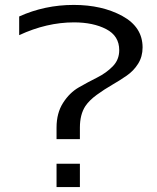

<svg xmlns="http://www.w3.org/2000/svg" viewBox="-20 -761 640 781"><path d="M305 0H210V-95H305ZM210 -242Q210 -301 236.5 -342.5Q263 -384 300.5 -405.5Q338 -427 375 -445.5Q412 -464 438.5 -491Q465 -518 465 -557Q465 -615 412 -642.5Q359 -670 281 -670Q170 -670 58 -618V-694Q162 -741 280 -741Q395 -741 477.5 -696Q560 -651 560 -568Q560 -531 542 -502Q524 -473 495 -453Q466 -433 435.5 -415.5Q405 -398 374 -375.5Q343 -353 327 -329Q305 -295 305 -242V-195H210Z"/></svg>

Font: Edlo
Style: Regular
Weight: 400
Monospace: yes
Version: Version 0.01